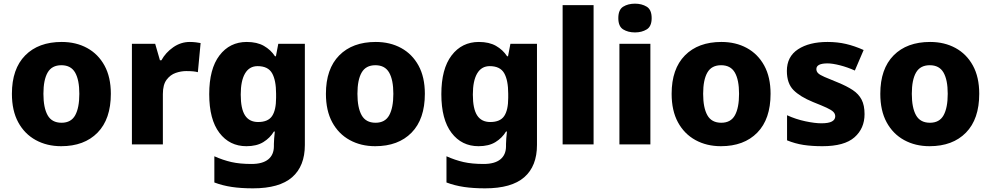

<svg xmlns="http://www.w3.org/2000/svg" viewBox="-20 -788 5410 1048"><path d="M585 -276Q585 -138 512.5 -64Q440 10 314 10Q236 10 175 -23.5Q114 -57 79.5 -120.5Q45 -184 45 -276Q45 -412 117.5 -485.5Q190 -559 317 -559Q395 -559 455.5 -526Q516 -493 550.5 -430Q585 -367 585 -276ZM217 -276Q217 -200 240 -159Q263 -118 316 -118Q368 -118 390.5 -159Q413 -200 413 -276Q413 -352 390 -392Q367 -432 315 -432Q263 -432 240 -392Q217 -352 217 -276Z M1016 -559Q1032 -559 1049 -557Q1066 -555 1075 -553L1060 -394Q1049 -397 1034.5 -398.5Q1020 -400 996 -400Q968 -400 939 -390Q910 -380 889.5 -353Q869 -326 869 -275V0H700V-549H827L853 -459H861Q884 -501 925.5 -530Q967 -559 1016 -559Z M1327 -559Q1383 -559 1420.5 -537.5Q1458 -516 1481 -481H1486L1499 -549H1644V3Q1644 119 1574.5 179.5Q1505 240 1361 240Q1296 240 1245.5 232.5Q1195 225 1150 208V65Q1197 86 1243 96.5Q1289 107 1353 107Q1413 107 1444 82Q1475 57 1475 10V-2Q1475 -14 1476.5 -33Q1478 -52 1480 -70H1475Q1454 -35 1417.5 -12.5Q1381 10 1325 10Q1233 10 1177.5 -63Q1122 -136 1122 -274Q1122 -412 1178 -485.5Q1234 -559 1327 -559ZM1386 -427Q1341 -427 1317.5 -387Q1294 -347 1294 -272Q1294 -194 1317.5 -158Q1341 -122 1389 -122Q1443 -122 1465 -154.5Q1487 -187 1487 -254V-276Q1487 -350 1465 -388.5Q1443 -427 1386 -427Z M2299 -276Q2299 -138 2226.5 -64Q2154 10 2028 10Q1950 10 1889 -23.5Q1828 -57 1793.5 -120.5Q1759 -184 1759 -276Q1759 -412 1831.5 -485.5Q1904 -559 2031 -559Q2109 -559 2169.5 -526Q2230 -493 2264.5 -430Q2299 -367 2299 -276ZM1931 -276Q1931 -200 1954 -159Q1977 -118 2030 -118Q2082 -118 2104.5 -159Q2127 -200 2127 -276Q2127 -352 2104 -392Q2081 -432 2029 -432Q1977 -432 1954 -392Q1931 -352 1931 -276Z M2594 -559Q2650 -559 2687.5 -537.5Q2725 -516 2748 -481H2753L2766 -549H2911V3Q2911 119 2841.5 179.5Q2772 240 2628 240Q2563 240 2512.5 232.5Q2462 225 2417 208V65Q2464 86 2510 96.5Q2556 107 2620 107Q2680 107 2711 82Q2742 57 2742 10V-2Q2742 -14 2743.5 -33Q2745 -52 2747 -70H2742Q2721 -35 2684.5 -12.5Q2648 10 2592 10Q2500 10 2444.5 -63Q2389 -136 2389 -274Q2389 -412 2445 -485.5Q2501 -559 2594 -559ZM2653 -427Q2608 -427 2584.5 -387Q2561 -347 2561 -272Q2561 -194 2584.5 -158Q2608 -122 2656 -122Q2710 -122 2732 -154.5Q2754 -187 2754 -254V-276Q2754 -350 2732 -388.5Q2710 -427 2653 -427Z M3220 0H3051V-760H3220Z M3446 -768Q3483 -768 3510 -751.5Q3537 -735 3537 -689Q3537 -644 3510 -627.5Q3483 -611 3446 -611Q3408 -611 3381.5 -627.5Q3355 -644 3355 -689Q3355 -735 3381.5 -751.5Q3408 -768 3446 -768ZM3530 -549V0H3361V-549Z M4186 -276Q4186 -138 4113.5 -64Q4041 10 3915 10Q3837 10 3776 -23.5Q3715 -57 3680.5 -120.5Q3646 -184 3646 -276Q3646 -412 3718.5 -485.5Q3791 -559 3918 -559Q3996 -559 4056.5 -526Q4117 -493 4151.5 -430Q4186 -367 4186 -276ZM3818 -276Q3818 -200 3841 -159Q3864 -118 3917 -118Q3969 -118 3991.5 -159Q4014 -200 4014 -276Q4014 -352 3991 -392Q3968 -432 3916 -432Q3864 -432 3841 -392Q3818 -352 3818 -276Z M4699 -165Q4699 -87 4644 -38.5Q4589 10 4469 10Q4411 10 4365.5 3Q4320 -4 4276 -22V-159Q4324 -137 4376 -126Q4428 -115 4463 -115Q4503 -115 4521 -125Q4539 -135 4539 -153Q4539 -167 4528.5 -177.5Q4518 -188 4492 -200Q4466 -212 4418 -231Q4347 -260 4311 -296.5Q4275 -333 4275 -401Q4275 -479 4336 -519Q4397 -559 4497 -559Q4551 -559 4598 -548Q4645 -537 4694 -515L4646 -403Q4606 -421 4565 -431.5Q4524 -442 4497 -442Q4436 -442 4436 -411Q4436 -398 4445.5 -388.5Q4455 -379 4480.5 -368Q4506 -357 4553 -338Q4602 -318 4634.5 -296.5Q4667 -275 4683 -244Q4699 -213 4699 -165Z M5325 -276Q5325 -138 5252.5 -64Q5180 10 5054 10Q4976 10 4915 -23.5Q4854 -57 4819.5 -120.5Q4785 -184 4785 -276Q4785 -412 4857.5 -485.5Q4930 -559 5057 -559Q5135 -559 5195.5 -526Q5256 -493 5290.5 -430Q5325 -367 5325 -276ZM4957 -276Q4957 -200 4980 -159Q5003 -118 5056 -118Q5108 -118 5130.5 -159Q5153 -200 5153 -276Q5153 -352 5130 -392Q5107 -432 5055 -432Q5003 -432 4980 -392Q4957 -352 4957 -276Z"/></svg>

Font: Noto Sans Meetei Mayek ExtraBold
Style: Regular
Weight: 800
Designer: Monotype Design Team and Neelakash Kshetrimayum
Foundry: Monotype Imaging Inc.
Version: Version 2.002; ttfautohint (v1.8.4.7-5d5b)